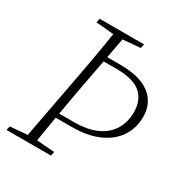

<svg xmlns="http://www.w3.org/2000/svg" viewBox="-160 -790 855 906"><g transform="rotate(30 267.5 -337.0)"><path d="M150 -166 155 -191H259Q336 -191 385.5 -214.5Q435 -238 459 -279Q483 -320 483 -373Q483 -438 442 -473.5Q401 -509 311 -509H217L222 -535H316Q389 -535 436.5 -515.5Q484 -496 508 -460Q532 -424 532 -375Q532 -315 501 -267.5Q470 -220 409.5 -193Q349 -166 261 -166ZM4 0 9 -22 119 -31H137L251 -22L246 0ZM97 0 165 -362Q180 -440 193.5 -518Q207 -596 219 -674H270L202 -312Q188 -234 174.5 -156Q161 -78 149 0ZM118 -652 122 -674H364L360 -652L249 -642H231Z"/></g></svg>

Font: Source Serif 4 36pt Light
Style: Italic
Weight: 300
Italic angle: -12°
Designer: Frank Grießhammer
Foundry: Adobe Systems Incorporated
Version: Version 4.004;hotconv 1.0.116;makeotfexe 2.5.65601